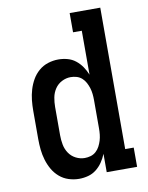

<svg xmlns="http://www.w3.org/2000/svg" viewBox="-84 -796 668 865"><g transform="rotate(-10 250.0 -363.5)"><path d="M208 8Q184 8 160.5 0.5Q137 -7 118.5 -23Q100 -39 88 -60Q76 -81 69 -104.5Q62 -128 59.5 -152Q57 -176 57 -200V-330Q57 -354 59.5 -378Q62 -402 69 -425.5Q76 -449 88 -470Q100 -491 118.5 -507Q137 -523 160.5 -530.5Q184 -538 208 -538Q229 -538 249.5 -532.5Q270 -527 286.5 -514Q303 -501 315 -483.5Q327 -466 335 -446V-647H295V-735H435V-88H474V0H335V-84Q327 -64 315 -46.5Q303 -29 286.5 -16Q270 -3 249.5 2.5Q229 8 208 8ZM249 -80Q263 -80 276.5 -84Q290 -88 300.5 -97.5Q311 -107 317.5 -119.5Q324 -132 328 -145Q332 -158 333.5 -172Q335 -186 335 -200V-330Q335 -344 333.5 -358Q332 -372 328 -385Q324 -398 317.5 -410.5Q311 -423 300.5 -432.5Q290 -442 276.5 -446Q263 -450 249 -450Q228 -450 208.5 -440Q189 -430 177 -412Q165 -394 161 -372.5Q157 -351 157 -330V-200Q157 -179 161 -157.5Q165 -136 177 -118Q189 -100 208.5 -90Q228 -80 249 -80Z"/></g></svg>

Font: Iosevka Slab Semibold
Style: Regular
Weight: 600
Monospace: yes
Designer: Belleve Invis
Foundry: Belleve Invis
Version: Version 11.1.1; ttfautohint (v1.8.3)